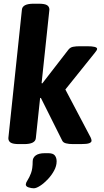

<svg xmlns="http://www.w3.org/2000/svg" viewBox="-20 -774 561 1034"><path d="M189 -754Q221 -754 233.5 -746Q246 -738 246 -722L204 -326L208 -325L348 -506Q358 -519 373.5 -522Q389 -525 411 -525H448Q503 -525 503 -511Q503 -504 491 -490L332 -292L468 -34Q473 -24 473 -16Q473 -8 461 -3Q449 2 415 2H373Q351 2 335.5 -2Q320 -6 315 -17L200 -247L196 -246L173 -30Q170 2 110 2H82Q50 2 37.5 -6Q25 -14 25 -30L98 -722Q101 -754 161 -754ZM240 51Q266 51 275.5 63.5Q285 76 285 95Q285 120 271 145.5Q257 171 236.5 192.5Q216 214 195.5 227Q175 240 162 240Q149 240 133.5 235Q118 230 119 218Q120 209 129 195.5Q138 182 147 158.5Q156 135 156 95Q156 75 172.5 63Q189 51 221 51Z"/></svg>

Font: Asap VF Beta
Style: Italic
Weight: 400
Italic angle: -6°
Designer: Pablo Cosgaya
Foundry: Pablo Cosgaya
Version: Version 1.007